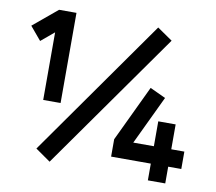

<svg xmlns="http://www.w3.org/2000/svg" viewBox="-78 -790 991 881"><g transform="rotate(10 418.0 -350.0)"><path d="M604 -420 480 -159V-78H665V0H746V-78H807V-159H746V-275H665V-159H569L677 -386ZM590 -699 136 -55 206 -6 661 -650ZM128 -700 15 -606 67 -544 128 -595V-280H209V-700Z"/></g></svg>

Font: Unageo
Style: SemiBold
Weight: 600
Designer: Richard Sepsi
Foundry: Richard Sepsi
Version: Version 2.000